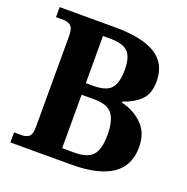

<svg xmlns="http://www.w3.org/2000/svg" viewBox="-127 -833 927 952"><g transform="rotate(20 336.0 -357.0)"><path d="M28 0V-53H69Q91 -53 106 -64Q121 -75 121 -118V-597Q121 -637 105.5 -649Q90 -661 69 -661H28V-714H320Q463 -714 534.5 -670Q606 -626 606 -532Q606 -466 571 -432Q536 -398 480 -380V-375Q549 -358 592.5 -313.5Q636 -269 636 -196Q636 0 350 0ZM345 -61Q412 -61 440 -92Q468 -123 468 -199Q468 -273 442 -308Q416 -343 347 -343H279V-61ZM317 -404Q387 -404 412.5 -434Q438 -464 438 -532Q438 -600 410.5 -626.5Q383 -653 315 -653H279V-404Z"/></g></svg>

Font: Noto Serif Test
Style: Regular
Weight: 400
Version: Version 1.000